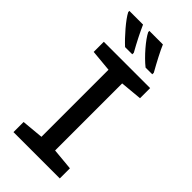

<svg xmlns="http://www.w3.org/2000/svg" viewBox="-286 -1005 1073 1073"><g transform="rotate(45 250.0 -468.5)"><path d="M334 -777H387V-789C357 -842 324 -905 311 -937H204V-928C223 -888 286 -815 334 -777ZM172 -777H229V-789C198 -844 173 -894 154 -937H46V-928C65 -889 132 -813 172 -777ZM67 0H433V-80L304 -92V-622L433 -634V-714H67V-634L196 -622V-92L67 -80Z"/></g></svg>

Font: Noto Sans Mono ExtraCondensed SemiBold
Style: Regular
Weight: 600
Width: 2
Designer: Monotype Design Team
Foundry: Monotype Imaging Inc.
Version: Version 2.014